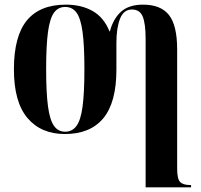

<svg xmlns="http://www.w3.org/2000/svg" viewBox="-20 -568 868 828"><path d="M608 -399Q608 -466 595.5 -496.5Q583 -527 549 -527Q513 -527 497.5 -487Q482 -447 482 -383V-268Q482 -126 425.5 -58Q369 10 260 10Q157 10 98.5 -59Q40 -128 40 -269Q40 -412 96 -480Q152 -548 264 -548Q331 -548 379.5 -520.5Q428 -493 452 -433H454Q468 -487 502 -517.5Q536 -548 597 -548Q673 -548 708.5 -503.5Q744 -459 744 -354V159Q744 203 756.5 216.5Q769 230 801 230H804V240H608ZM261 0Q291 0 309.5 -24.5Q328 -49 336 -108Q344 -167 344 -270Q344 -372 336 -430.5Q328 -489 310 -513.5Q292 -538 261 -538Q231 -538 213 -513.5Q195 -489 187 -430.5Q179 -372 179 -270Q179 -168 187 -109Q195 -50 213 -25Q231 0 261 0Z"/></svg>

Font: Noto Serif Display Condensed
Style: Bold
Weight: 700
Width: 3
Designer: Monotype Design Team
Foundry: Monotype Imaging Inc.
Version: Version 2.009